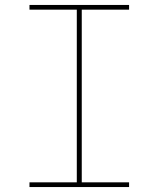

<svg xmlns="http://www.w3.org/2000/svg" viewBox="-20 -755 640 775"><path d="M99 0V-19H290V-716H99V-735H501V-716H310V-19H501V0Z"/></svg>

Font: Iosevka Curly Slab ThEx
Style: Regular
Weight: 100
Width: 7
Monospace: yes
Designer: Belleve Invis
Foundry: Belleve Invis
Version: Version 11.1.0; ttfautohint (v1.8.3)